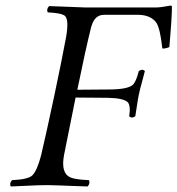

<svg xmlns="http://www.w3.org/2000/svg" viewBox="-20 -672 644 697"><path d="M212.4 -108.9Q200.2 -43 235.8 -27.8Q254.4 -20 302.7 -18.1Q308.6 -6.3 297.9 4.9Q277.8 4.4 240.2 2.9Q185.1 0.5 151.9 0Q123 0 76.7 2.4Q40 4.4 19 4.9Q13.2 -6.8 23.9 -18.1Q80.6 -20.5 96.7 -34.7Q114.7 -51.8 129.4 -108.9Q148.9 -191.9 176.3 -320.8Q204.6 -454.6 219.7 -536.1Q231 -600.1 215.8 -614.3Q202.6 -625 153.3 -627Q147.5 -638.7 158.2 -649.9Q158.2 -649.9 287.1 -645H549.3Q562 -645 600.6 -651.9Q603.5 -650.4 604 -648.9Q605 -618.2 594.7 -501Q578.6 -494.6 569.3 -496.1Q561.5 -568.8 547.4 -589.8Q527.3 -617.2 483.4 -618.2H357.4Q324.7 -618.2 312.5 -578.6Q311.5 -575.7 311 -574.2Q290.5 -492.2 260.7 -346.2L377.9 -347.2Q446.3 -347.7 463.4 -365.2Q474.6 -377.4 483.9 -414.1Q497.1 -423.3 505.9 -414.1Q502.9 -401.9 497.1 -380.4Q487.8 -347.7 483.9 -328.1Q480.5 -311.5 477.1 -288.1Q474.1 -265.6 471.2 -250Q458 -240.7 449.2 -250Q455.1 -291 442.4 -302.2Q425.3 -315.9 371.6 -316.9L254.4 -317.9Q254.4 -316.9 212.4 -108.9Z"/></svg>

Font: Linux Libertine Display Slanted O
Style: Slanted
Weight: 400
Designer: Philipp H. Poll
Foundry: Philipp H. Poll
Version: Version 5.0.9